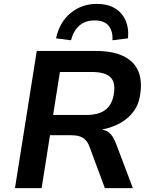

<svg xmlns="http://www.w3.org/2000/svg" viewBox="-20 -967 784 987"><path d="M57 0 169 -705H473Q556 -705 610 -680.5Q664 -656 687.5 -608.5Q711 -561 702 -490Q696 -436 669.5 -398Q643 -360 601 -336Q559 -312 508 -302L507 -300L516 -298Q537 -292 551.5 -274.5Q566 -257 579 -222L663 0H519L440 -213Q432 -235 419 -248Q406 -261 388 -266.5Q370 -272 343 -272H237L194 0ZM253 -376H424Q490 -376 524.5 -404.5Q559 -433 566 -490Q574 -546 546 -571.5Q518 -597 451 -597H288ZM345 -760 268 -770Q286 -853 343 -900Q400 -947 479 -947Q532 -947 569 -925.5Q606 -904 624.5 -864Q643 -824 638 -770L558 -760Q561 -806 539 -834Q517 -862 466 -862Q418 -862 387.5 -835Q357 -808 345 -760Z"/></svg>

Font: Nunito Sans 7pt
Style: Bold Italic
Weight: 700
Italic angle: -9°
Version: Version 3.101;gftools[0.9.27]